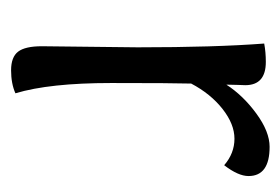

<svg xmlns="http://www.w3.org/2000/svg" viewBox="-102 -414 518 355"><g transform="rotate(90 157.5 -236.0)"><path d="M65 -54 67 -231Q67 -374 60 -465Q76 -468 94 -468Q137 -468 137 -430Q137 -428 136.5 -416.5Q136 -405 136 -395Q156 -426 189.5 -450.5Q223 -475 251 -475Q305 -475 305 -436Q305 -417 285 -391Q263 -410 236 -410Q209 -410 181 -388Q153 -366 134 -330Q133 -296 133 -182Q133 -68 152 -5Q134 3 109.5 3Q85 3 75 -10Q65 -23 65 -54Z"/></g></svg>

Font: Overlock
Style: Regular
Weight: 400
Designer: Dario Muhafara
Foundry: Dario Manuel Muhafara
Version: Version 1.001